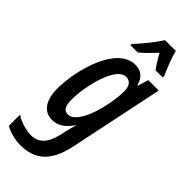

<svg xmlns="http://www.w3.org/2000/svg" viewBox="-341 -813 1097 1097"><g transform="rotate(45 207.5 -264.5)"><path d="M140 -609H200C226 -630 256 -660 290 -696C308 -662 327 -632 344 -609H400L403 -620C385 -657 356 -732 348 -769H261C229 -720 187 -668 142 -619ZM101 240C218 240 288 179 319 34L439 -540H355L334 -473H332C318 -524 291 -550 241 -550C91 -550 21 -288 21 -139C21 -43 60 10 126 10C172 10 208 -13 243 -64H245C237 -37 231 -11 227 5L220 37C202 115 166 157 102 157C56 157 3 137 -24 117V208C5 225 52 240 101 240ZM167 -76C136 -76 123 -101 123 -154C123 -251 168 -464 253 -464C284 -464 303 -440 303 -398C303 -301 255 -76 167 -76Z"/></g></svg>

Font: Noto Sans UI Condensed Medium
Style: Italic
Weight: 500
Width: 3
Italic angle: -12°
Designer: Monotype Design Team
Foundry: Monotype Imaging Inc.
Version: Version 1.901